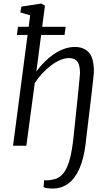

<svg xmlns="http://www.w3.org/2000/svg" viewBox="-20 -838 622 1104"><path d="M189 -426.5Q209 -454.5 234 -480Q259 -505.5 287.5 -525.2Q316 -545 347.2 -556.5Q378.5 -568 411 -568Q461.5 -568 490.8 -536.5Q520 -505 520 -424Q520 -419 516.5 -387.8Q513 -356.5 507.8 -309.8Q502.5 -263 496.2 -211.8Q490 -160.5 484.5 -115Q479 -69.5 475.5 -40Q472 -10.5 472 -8.5Q461.5 75.5 436.5 132Q411.5 188.5 373 217.2Q334.5 246 283 246Q267.5 246 251.5 244Q235.5 242 230.5 238L233.5 198Q245.5 200 260 198.5Q274.5 197 288.5 193.5Q315.5 188 334.2 169.5Q353 151 365.8 122Q378.5 93 386.5 56.2Q394.5 19.5 399.5 -21.5Q400 -23.5 403 -51.8Q406 -80 410.5 -123.8Q415 -167.5 420.2 -216.5Q425.5 -265.5 430 -310Q434.5 -354.5 437.2 -384.2Q440 -414 440 -418Q439.5 -451.5 432.5 -470Q425.5 -488.5 411.2 -496.2Q397 -504 375.5 -504Q352.5 -504 326.2 -492.8Q300 -481.5 273.5 -461.5Q247 -441.5 223 -415.8Q199 -390 180 -361L131.5 0H55L138.5 -637H77L83.5 -684H145L153.5 -750L97 -766.5L103 -800L217.5 -817.5L238.5 -805.5L222.5 -684H357.5L351 -637H216.5Z"/></svg>

Font: Merriweather 7pt Light
Style: Italic
Weight: 300
Italic angle: -7.8°
Designer: Eben Sorkin
Foundry: Eben Sorkin
Version: Version 2.200;gftools[0.9.31]